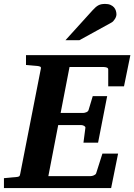

<svg xmlns="http://www.w3.org/2000/svg" viewBox="-35 -949 678 969"><path d="M590.8 -513.2H511.2V-598.1Q511.2 -605.5 503.7 -608.2Q496.1 -610.8 487.8 -610.8H315.9L271 -378.9H383.8Q391.6 -378.9 400.6 -382.6Q409.7 -386.2 412.1 -394L433.1 -463.9H505.9L460 -229H386.2L396 -304.2Q396.5 -307.1 394.5 -309.6Q392.6 -312 389.2 -314Q385.7 -315.9 381.6 -316.9Q377.4 -317.9 374 -317.9H258.8L209 -60.1H421.9Q429.7 -60.1 438.7 -64Q447.8 -67.9 450.2 -74.2L481.9 -173.8H561L525.9 0H-15.1V-49.8Q-3.9 -50.8 7.1 -51.8Q18.1 -52.7 26.4 -53.7Q36.1 -54.7 44.9 -55.2Q56.2 -56.2 60.8 -58.6Q65.4 -61 66.9 -70.8L170.9 -601.1Q173.3 -609.9 168 -612.5Q162.6 -615.2 152.8 -616.2Q144 -616.7 134.8 -617.7Q126.5 -618.7 116.2 -619.4Q106 -620.1 96.2 -621.1V-670.9H623ZM552.7 -876.5Q552.7 -871.6 550.8 -865.5Q548.8 -859.4 545.2 -853.5Q541.5 -847.7 536.9 -842.5Q532.2 -837.4 526.4 -834.5L365.7 -746.1H295.4L432.6 -897.5Q440.9 -906.7 448 -912.8Q455.1 -918.9 462.4 -922.6Q469.7 -926.3 477.5 -927.7Q485.4 -929.2 495.6 -929.2Q511.7 -929.2 522.7 -924.3Q533.7 -919.4 540.3 -911.9Q546.9 -904.3 549.8 -894.8Q552.7 -885.3 552.7 -876.5Z"/></svg>

Font: Charis SIL
Style: Bold Italic
Weight: 700
Italic angle: -11°
Foundry: SIL International
Version: Version 4.112